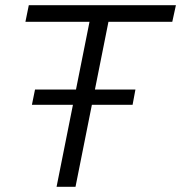

<svg xmlns="http://www.w3.org/2000/svg" viewBox="-20 -720 698 740"><path d="M325 -636H78L91 -700H658L644 -636H398L271 0H198ZM115 -375H502L491 -316H103Z"/></svg>

Font: Idrija
Style: Italic
Weight: 400
Italic angle: -11.3°
Designer: Julieta Ulanovsky
Foundry: Julieta Ulanovsky
Version: Version 7.200